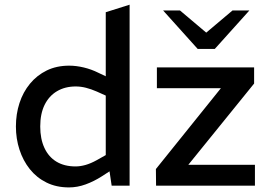

<svg xmlns="http://www.w3.org/2000/svg" viewBox="-20 -790 1135 817"><path d="M273.6 7.5Q219.5 7.5 177.5 -13.4Q135.6 -34.2 106.8 -70.4Q78 -106.6 62.9 -153.2Q47.7 -199.8 47.7 -251.6Q47.7 -304.8 62.9 -351.4Q78 -398 107.6 -433.9Q137.1 -469.7 179 -490.2Q220.9 -510.6 274.4 -510.6Q304.1 -510.6 336.4 -502.9Q368.8 -495.2 398.6 -480.3L430 -465.4V-738L531.5 -770V0H455.1L446.1 -60.9L413.3 -39.7Q379.7 -18.2 344.5 -5.4Q309.2 7.5 273.6 7.5ZM151.2 -251.8Q151.2 -198.9 169 -160.7Q186.7 -122.4 220.2 -102.1Q253.8 -81.8 301.6 -81.8Q321.5 -81.8 344 -88.1Q366.4 -94.5 391.7 -108.5L430 -130.1V-383.3L391.7 -400.5Q367.8 -410.9 345.8 -416.5Q323.7 -422.1 302.3 -422.1Q256.6 -422.1 222.4 -401.8Q188.3 -381.5 169.7 -343.6Q151.2 -305.7 151.2 -251.8ZM644.1 0 643.4 -70.7 919.9 -414.6H647.6V-503.2H1061.3V-434.5L781.2 -88.6H1064.8V0ZM821.1 -581.9 841.3 -637.4 969.4 -745.5H1041.2L894.1 -581.9ZM821.1 -581.9 674 -745.5H745.8L873.9 -637.4L894.1 -581.9Z"/></svg>

Font: REM Medium
Style: Regular
Weight: 500
Designer: Octavio Pardo
Foundry: Ashler Design
Version: Version 1.005;gftools[0.9.28]